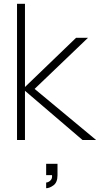

<svg xmlns="http://www.w3.org/2000/svg" viewBox="-20 -740 528 1015"><path d="M224 255V225Q229 225 237 221.2Q245 217.5 250.8 209Q256.5 200.5 255 186H224V126H284V186Q284 224 263 239.5Q242 255 224 255ZM70 0V-720H112V-280L382 -540H445L163 -270L488 0H416L112 -260V0Z"/></svg>

Font: Manrope ExtraLight ExtraLight
Style: Regular
Weight: 250
Version: Version 4.501